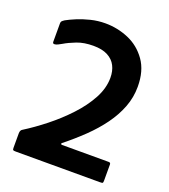

<svg xmlns="http://www.w3.org/2000/svg" viewBox="-126 -770 758 861"><g transform="rotate(20 252.5 -339.0)"><path d="M49 0Q38 0 35.5 -2Q33 -4 33 -13V-81Q33 -97 43 -102Q91 -132 141.5 -172Q192 -212 236 -259Q280 -306 307 -356Q334 -406 334 -456Q334 -488 321.5 -512.5Q309 -537 282.5 -551Q256 -565 214 -565Q169 -565 135.5 -552Q102 -539 80.5 -526Q59 -513 49 -512Q38 -510 38 -520V-608Q38 -615 41 -618.5Q44 -622 53 -628Q71 -638 98.5 -649.5Q126 -661 160 -669.5Q194 -678 230 -678Q288 -678 341 -655.5Q394 -633 428.5 -584.5Q463 -536 463 -460Q463 -409 445 -362Q427 -315 395 -271Q363 -227 320.5 -186Q278 -145 229 -106Q227 -104 228 -101.5Q229 -99 233 -99H456Q465 -99 465 -90V-13Q465 -4 463 -2Q461 0 450 0Z"/></g></svg>

Font: Glory
Style: Bold
Weight: 700
Designer: Robert Leuschke
Foundry: Robert Leuschke
Version: Version 1.011